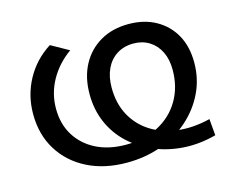

<svg xmlns="http://www.w3.org/2000/svg" viewBox="-81 -657 969 785"><g transform="rotate(-15 403.0 -265.0)"><path d="M367 8Q272 8 200 -28.5Q128 -65 87.5 -130.5Q47 -196 47 -283Q47 -362 83.5 -429Q120 -496 186 -538L261 -496Q205 -456 174 -400Q143 -344 143 -280Q143 -215 173 -166.5Q203 -118 256.5 -91Q310 -64 382 -64Q461 -64 520 -95Q579 -126 612 -182Q645 -238 645 -311Q645 -355 629 -387.5Q613 -420 584 -438Q555 -456 517 -456Q477 -456 447 -437Q417 -418 401 -384Q385 -350 385 -304Q385 -237 412.5 -186.5Q440 -136 488.5 -105.5Q537 -75 601 -67Q665 -59 738 -77L744 -7Q673 12 606.5 7.5Q540 3 483 -21Q426 -45 382.5 -85.5Q339 -126 315 -181Q291 -236 291 -302Q291 -373 319.5 -426Q348 -479 399 -508.5Q450 -538 518 -538Q585 -538 634.5 -510Q684 -482 711 -433Q738 -384 738 -317Q738 -248 709.5 -189Q681 -130 630.5 -85.5Q580 -41 513 -16.5Q446 8 367 8Z"/></g></svg>

Font: MOST Montserrat Medium
Style: Regular
Weight: 500
Designer: Julieta Ulanovsky
Foundry: Julieta Ulanovsky
Version: Version 8.000;March 11, 2024;FontCreator 15.0.0.2926 64-bit